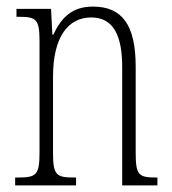

<svg xmlns="http://www.w3.org/2000/svg" viewBox="-20 -563 522 583"><path d="M26 0H211V-24H205C151 -24 141 -31 141 -99V-330C141 -454 189 -510 257 -510C326 -510 351 -452 351 -360V0H458V-24H454C401 -24 392 -31 392 -100V-360C392 -486 352 -543 262 -543C200 -543 167 -511 142 -458H139L135 -536H30V-512H35C90 -512 100 -506 100 -438V-100C100 -31 90 -24 34 -24H26Z"/></svg>

Font: Noto Serif Devanagari ExtraCondensed ExtraLight
Style: Regular
Weight: 200
Width: 2
Designer: Universal Thirst, Indian Type Foundry and the Monotype Design Team
Foundry: Monotype Imaging Inc.
Version: Version 2.004